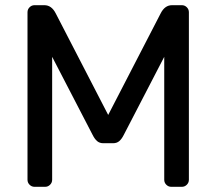

<svg xmlns="http://www.w3.org/2000/svg" viewBox="-20 -720 834 740"><path d="M86 0ZM599 -668Q615 -700 643 -700H681Q692 -700 700 -692Q708 -684 708 -673V-27Q708 -16 700 -8Q692 0 681 0H640Q629 0 621 -8Q613 -16 613 -27V-501L457 -200Q449 -184 439.5 -176Q430 -168 416 -168H378Q364 -168 354.5 -176Q345 -184 337 -200L181 -501V-27Q181 -16 173 -8Q165 0 154 0H113Q102 0 94 -8Q86 -16 86 -27V-673Q86 -684 94 -692Q102 -700 113 -700H151Q179 -700 195 -668L397 -277Z"/></svg>

Font: Hezaedrus
Style: Regular
Weight: 400
Designer: Hubert & Fischer
Foundry: Hubert & Fischer
Version: Version 1.10;September 3, 2019;FontCreator 11.5.0.2425 64-bi